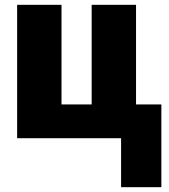

<svg xmlns="http://www.w3.org/2000/svg" viewBox="-20 -573 700 796"><path d="M482 203V0H51V-553H235V-140H360V-553H544V-140H649V203Z"/></svg>

Font: Noto Sans Display Black Narrow
Style: Regular
Weight: 900
Width: 4
Designer: Monotype Design team
Foundry: Monotype Imaging Inc.
Version: Version 1.000